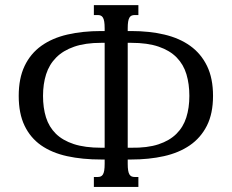

<svg xmlns="http://www.w3.org/2000/svg" viewBox="-20 -736 913 756"><path d="M378.9 -107.9Q304.2 -107.9 244.1 -121.1Q184.1 -134.3 141.8 -163.8Q99.6 -193.4 76.7 -241.2Q53.7 -289.1 53.7 -358.4Q53.7 -427.7 76.9 -476.3Q100.1 -524.9 142.6 -555.4Q185.1 -585.9 245.1 -599.9Q305.2 -613.8 378.9 -613.8H392.1V-624.5Q392.1 -640.6 390.4 -650.9Q388.7 -661.1 385.3 -666.7Q381.8 -672.4 376.7 -674.6Q371.6 -676.8 364.3 -676.8H349.6V-715.8H524.9V-676.8H510.7Q503.4 -676.8 498.3 -674.6Q493.2 -672.4 489.7 -666.7Q486.3 -661.1 484.6 -650.9Q482.9 -640.6 482.9 -624.5V-613.8H496.1Q567.9 -613.8 627.2 -599.9Q686.5 -585.9 729 -555.4Q771.5 -524.9 795.2 -476.3Q818.8 -427.7 818.8 -358.4Q818.8 -289.1 794.7 -241.2Q770.5 -193.4 727.5 -163.8Q684.6 -134.3 625.5 -121.1Q566.4 -107.9 496.1 -107.9H482.9V-91.3Q482.9 -75.2 484.6 -64.9Q486.3 -54.7 489.7 -49.1Q493.2 -43.5 498.3 -41.3Q503.4 -39.1 510.7 -39.1H524.9V0H349.6V-39.1H364.3Q371.6 -39.1 376.7 -41.3Q381.8 -43.5 385.3 -49.1Q388.7 -54.7 390.4 -64.9Q392.1 -75.2 392.1 -91.3V-107.9ZM496.1 -154.3Q560.1 -153.3 603.8 -167.7Q647.5 -182.1 674.6 -209Q701.7 -235.8 713.6 -273.7Q725.6 -311.5 725.6 -358.4Q725.6 -405.3 714.1 -443.6Q702.6 -481.9 675.8 -509.5Q648.9 -537.1 605 -552.2Q561 -567.4 496.1 -567.4H482.9V-154.3ZM149.4 -358.4Q149.4 -311.5 161.1 -273.9Q172.9 -236.3 199.7 -209.7Q226.6 -183.1 270.5 -168.7Q314.5 -154.3 378.9 -154.3H392.1V-567.4H378.9Q315.9 -567.4 272.2 -552.2Q228.5 -537.1 201.2 -509.5Q173.8 -481.9 161.6 -443.6Q149.4 -405.3 149.4 -358.4Z"/></svg>

Font: Arian AMU Serif
Style: Regular
Weight: 400
Designer: Ruben Hakobyan (Tarumian)
Foundry: Ruben Hakobyan (Tarumian)
Version: Version 1.002